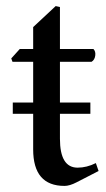

<svg xmlns="http://www.w3.org/2000/svg" viewBox="-20 -599 349 631"><path d="M304 -37 232 0Q209 12 192 12Q89 12 89 -108V-225H22V-262H89V-396H21L17 -407L45 -438H89V-510L163 -579L177 -576V-438H287Q295 -430 293 -416Q291 -402 281 -396H177V-262H277V-225H177V-143Q177 -48 235 -48Q265 -48 295 -63Z"/></svg>

Font: Shafarik
Style: Regular
Weight: 400
Version: Version 1.001; ttfautohint (v1.8.4.7-5d5b)